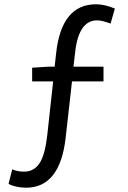

<svg xmlns="http://www.w3.org/2000/svg" viewBox="-20 -767 595 896"><path d="M496 -657Q456 -672 433 -672Q348 -672 331 -526L323 -456H463V-387H316L286 -121Q259 109 101 109Q51 108 20 91L37 23Q60 34 92 34Q142 34 168 -11Q191 -50 201 -140L228 -387H130V-451L207 -456H235L242 -519Q267 -747 428 -747Q469 -747 516 -727Z"/></svg>

Font: 思源黑体R
Style: Regular
Weight: 400
Designer: Ryoko NISHIZUKA  (kana & ideographs); Paul D. Hunt (Latin, Greek & Cyrillic); Wenlong ZHANG  (bopomofo); Sandoll Communi
Foundry: Adobe Systems Incorporated
Version: Version 1.00 June 24, 2014, initial release